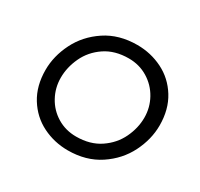

<svg xmlns="http://www.w3.org/2000/svg" viewBox="-154 -923 1167 1122"><g transform="rotate(30 429.5 -361.5)"><path d="M78 -336Q78 -429 123.5 -520Q169 -611 258.5 -670.5Q348 -730 471 -730Q562 -730 641.5 -690.5Q721 -651 769.5 -573Q818 -495 818 -387Q818 -294 772.5 -203Q727 -112 637.5 -52.5Q548 7 425 7Q334 7 254.5 -32.5Q175 -72 126.5 -150Q78 -228 78 -336ZM718 -382Q718 -450 685.5 -508.5Q653 -567 595.5 -602Q538 -637 467 -637Q373 -637 307.5 -592.5Q242 -548 210 -479.5Q178 -411 178 -341Q178 -273 210 -214.5Q242 -156 299 -121.5Q356 -87 427 -87Q521 -87 587 -131.5Q653 -176 685.5 -244Q718 -312 718 -382Z"/></g></svg>

Font: Josefin Sans
Style: Italic
Weight: 400
Italic angle: -7°
Designer: Santiago Orozco
Foundry: Typemade
Version: Version 2.000